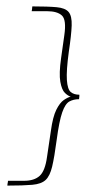

<svg xmlns="http://www.w3.org/2000/svg" viewBox="-20 -542 310 600"><path d="M127 -52 139 -133Q145 -177 156 -199Q167 -221 179.5 -229.5Q192 -238 201 -240Q193 -242 183 -251.5Q173 -261 168.5 -286.5Q164 -312 171 -361L181 -432Q188 -480 173.5 -493.5Q159 -507 127 -507H79Q80 -510 80 -512.5Q80 -515 80.5 -517.5Q81 -520 81 -522Q130 -522 157 -519.5Q184 -517 194.5 -504.5Q205 -492 204 -462.5Q203 -433 195 -380Q187 -321 189 -292Q191 -263 201 -254.5Q211 -246 228 -246Q228 -244 228 -241.5Q228 -239 227.5 -236.5Q227 -234 227 -232Q210 -232 197 -225Q184 -218 174.5 -191Q165 -164 157 -104Q150 -51 143 -21.5Q136 8 122.5 20.5Q109 33 81 35.5Q53 38 3 38Q3 35 3.5 32.5Q4 30 4.5 27.5Q5 25 5 23Q14 23 31 23Q48 23 55 23Q87 23 104 7.5Q121 -8 127 -52Z"/></svg>

Font: Genos Thin
Style: Italic
Weight: 100
Italic angle: -8°
Designer: Robert E. Leuschke
Foundry: Robert E. Leuschke
Version: Version 1.010